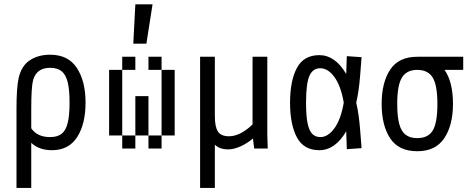

<svg xmlns="http://www.w3.org/2000/svg" viewBox="-20 -708 2228 915"><path d="M58.6 -187.5Q58.6 -293 69.3 -337.9Q83 -395.5 123 -421.4Q163.1 -447.3 218.8 -447.3Q304.7 -447.3 346.2 -384.3Q387.7 -321.3 387.7 -218.8Q387.7 -117.2 347.7 -54.7Q307.6 7.8 227.5 7.8Q166 7.8 128.9 -27.3V187.5H58.6ZM218.8 -54.7Q252.9 -54.7 272.9 -69.8Q293 -85 302.2 -120.6Q311.5 -156.2 311.5 -218.8Q311.5 -282.2 302.2 -317.9Q293 -353.5 272.9 -369.1Q252.9 -384.8 218.8 -384.8Q154.3 -384.8 137.7 -326.2Q128.9 -293 128.9 -187.5V-96.7Q157.2 -54.7 218.8 -54.7Z M562.5 -125V-62.5H500V-125ZM562.5 -187.5V-125H500V-187.5ZM562.5 -250V-187.5H500V-250ZM562.5 -312.5V-250H500V-312.5ZM625 -62.5V0H562.5V-62.5ZM687.5 -125V-62.5H625V-125ZM687.5 -187.5V-125H625V-187.5ZM687.5 -250V-187.5H625V-250ZM812.5 -312.5V-250H750V-312.5ZM812.5 -250V-187.5H750V-250ZM812.5 -187.5V-125H750V-187.5ZM750 -62.5V0H687.5V-62.5ZM812.5 -125V-62.5H750V-125ZM750 -437.5V-375H687.5V-437.5ZM625 -437.5V-375H562.5V-437.5ZM812.5 -375V-312.5H750V-375ZM562.5 -375V-312.5H500V-375ZM707 -687.5 677.7 -500H615.2L625 -687.5Z M1191.4 0 1185.5 -47.9Q1157.2 -24.4 1126 -10.3Q1094.7 3.9 1067.4 3.9Q1026.4 3.9 1003.9 -18.6V187.5H933.6V-437.5H1003.9V-155.3Q1003.9 -103.5 1018.6 -81.1Q1033.2 -58.6 1071.3 -58.6Q1099.6 -58.6 1128.9 -74.2Q1158.2 -89.8 1183.6 -115.2V-437.5H1253.9V-63.5L1255.9 0Z M1502 7.8Q1427.7 7.8 1395 -53.2Q1362.3 -114.3 1362.3 -218.8Q1362.3 -323.2 1395 -384.3Q1427.7 -445.3 1502 -445.3Q1539.1 -445.3 1571.3 -422.9Q1603.5 -400.4 1629.9 -355.5L1632.8 -440.4L1703.1 -435.5L1696.3 -348.6Q1690.4 -272.5 1677.7 -218.8Q1690.4 -165 1696.3 -88.9L1703.1 -2L1632.8 2.9L1629.9 -82Q1603.5 -37.1 1571.3 -14.6Q1539.1 7.8 1502 7.8ZM1506.8 -54.7Q1543 -54.7 1573.7 -96.7Q1604.5 -138.7 1618.2 -218.8Q1604.5 -298.8 1573.7 -340.8Q1543 -382.8 1506.8 -382.8Q1470.7 -382.8 1454.6 -346.7Q1438.5 -310.5 1438.5 -218.8Q1438.5 -156.2 1445.8 -120.6Q1453.1 -85 1468.3 -69.8Q1483.4 -54.7 1506.8 -54.7Z M1968.8 12.7Q1879.9 12.7 1839.4 -48.8Q1798.8 -110.4 1798.8 -212.9Q1798.8 -314.5 1839.4 -376Q1879.9 -437.5 1968.8 -437.5H2187.5V-375H2098.6Q2138.7 -317.4 2138.7 -212.9Q2138.7 -111.3 2097.2 -49.3Q2055.7 12.7 1968.8 12.7ZM1968.8 -49.8Q2020.5 -49.8 2042.5 -86.4Q2064.5 -123 2064.5 -212.9Q2064.5 -301.8 2042 -338.4Q2019.5 -375 1968.8 -375Q1918 -375 1895.5 -338.4Q1873 -301.8 1873 -212.9Q1873 -152.3 1882.8 -116.7Q1892.6 -81.1 1913.6 -65.4Q1934.6 -49.8 1968.8 -49.8Z"/></svg>

Font: Sudo Variable
Style: Regular
Weight: 400
Monospace: yes
Designer: Jens Kutilek
Foundry: Jens Kutilek
Version: Version 0.040